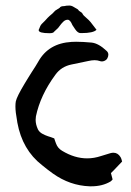

<svg xmlns="http://www.w3.org/2000/svg" viewBox="-20 -653 463 681"><path d="M413.1 -80.1 393.1 -59.1 383.3 -48.8 373.5 -39.1Q378.4 -21 379.4 -16.6L376 -12.7Q374 -10.3 372.1 -9.3Q343.3 7.8 304.2 7.8H297.9Q228 5.4 167.5 -37.6L147.9 -52.2L128.9 -67.4Q59.1 -121.6 41.5 -218.3L40.5 -225.1Q34.7 -255.9 34.7 -275.4Q34.7 -286.1 36.1 -293.5Q40 -311 67.4 -356.4L79.6 -376.5L91.8 -396Q107.9 -420.4 116.2 -435.1Q152.3 -499.5 233.9 -504.4Q241.2 -504.9 250 -504.9Q272.9 -504.9 304.7 -502Q329.6 -499.5 358.4 -472.2Q364.3 -466.8 364.3 -459Q364.3 -453.1 360.8 -446.3Q357.9 -440.4 350.1 -437Q345.7 -435.1 341.3 -435.1Q337.4 -435.1 334 -436.5Q325.7 -439.5 315.4 -439.5Q305.2 -439.5 292.5 -436.5L233.9 -424.3Q197.3 -417 176.3 -387.7Q123 -315.4 107.4 -240.2Q106.4 -234.4 106.4 -228Q106.4 -211.4 114.7 -193.8Q120.1 -183.6 131.8 -177.7Q138.7 -173.8 149.9 -169.9L160.6 -166.5L172.4 -162.1L175.3 -153.3L178.7 -144Q184.6 -127.4 200.2 -118.2Q244.6 -91.3 289.1 -91.3Q313.5 -91.3 338.4 -99.6Q356 -105.5 372.1 -109.9Q377.4 -111.3 382.3 -111.3Q397.9 -111.3 407.2 -96.2Q409.2 -93.3 410.6 -88.9ZM155.8 -535.2Q117.2 -535.2 117.2 -545.9Q117.2 -548.3 118.7 -550.3Q122.6 -562.5 128.4 -568.4Q131.8 -571.3 139.2 -579.1Q150.4 -591.8 156.2 -596.7Q166.5 -604.5 175.8 -615.2L191.9 -625.5Q194.8 -631.3 207.5 -631.3Q215.3 -633.3 225.6 -633.3Q233.9 -633.3 241.7 -628.2Q249.5 -623 256.3 -619.6Q259.3 -614.3 265.4 -611.1Q271.5 -607.9 273.9 -602.1Q275.9 -598.6 281.2 -594.2Q297.9 -579.6 301.3 -574.7Q306.6 -568.4 322.3 -547.4Q311 -535.6 269 -535.6H265.6Q255.9 -535.6 246.6 -549.3Q243.7 -554.2 236.8 -564Q229 -583 220.2 -583Q211.4 -583 204.1 -575.7Q199.7 -572.3 186 -553.7Q179.2 -547.9 172.4 -541Q169.4 -535.2 155.8 -535.2Z"/></svg>

Font: Kurland
Style: Regular
Weight: 400
Designer: GGBot
Version: 0.22